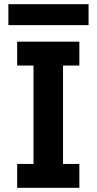

<svg xmlns="http://www.w3.org/2000/svg" viewBox="-20 -897 461 917"><path d="M62 0V-114H140V-584H62V-698H359V-584H281V-114H359V0ZM20 -877H403V-777H20Z"/></svg>

Font: Parkinsans SemiBold
Style: Regular
Weight: 600
Designer: Red Stone, Indian Type Foundry
Foundry: Indian Type Foundry
Version: Version 1.000